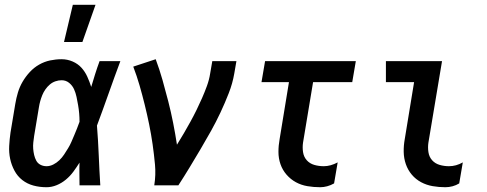

<svg xmlns="http://www.w3.org/2000/svg" viewBox="-20 -776 2040 804"><path d="M175 8Q146 8 120 1Q94 -6 73.5 -22Q53 -38 40.5 -61.5Q28 -85 22.5 -111Q17 -137 18.5 -165Q20 -193 24 -221L44 -341Q48 -365 55 -388.5Q62 -412 74.5 -433.5Q87 -455 104.5 -474Q122 -493 144 -505.5Q166 -518 190 -523Q214 -528 238 -528Q262 -528 284 -518.5Q306 -509 321 -492.5Q336 -476 345.5 -455Q355 -434 362 -412Q370 -439 378.5 -466Q387 -493 397 -520H484Q459 -453 435 -385Q411 -317 386 -250Q391 -188 393.5 -125.5Q396 -63 400 0H313Q313 -24 312.5 -47.5Q312 -71 313 -95Q301 -76 287.5 -57.5Q274 -39 256 -24Q238 -9 217 -0.5Q196 8 175 8ZM175 -80Q189 -80 203 -87Q217 -94 228.5 -105Q240 -116 248.5 -129Q257 -142 265 -155Q273 -168 279 -182Q285 -196 291 -210Q297 -224 302.5 -238Q308 -252 313 -266Q313 -284 311.5 -301.5Q310 -319 307 -336Q304 -353 300.5 -370Q297 -387 290 -402.5Q283 -418 269.5 -429Q256 -440 238 -440Q225 -440 212 -435.5Q199 -431 188.5 -422Q178 -413 170 -401.5Q162 -390 157 -377.5Q152 -365 148.5 -352.5Q145 -340 143 -327L123 -207Q121 -194 119.5 -180Q118 -166 119 -153Q120 -140 123 -127Q126 -114 132 -103Q138 -92 149.5 -86Q161 -80 175 -80ZM248 -600 285 -756H380L325 -600Z M626 0Q633 -44 629 -87Q625 -130 619 -172Q613 -214 604.5 -255.5Q596 -297 586 -337.5Q576 -378 564.5 -418Q553 -458 538 -497L632 -528Q648 -485 660.5 -441Q673 -397 684.5 -352Q696 -307 705 -261.5Q714 -216 721 -170Q736 -194 750 -218Q764 -242 777.5 -266.5Q791 -291 803 -315.5Q815 -340 826 -365Q837 -390 846.5 -416Q856 -442 860 -468L869 -520H970L961 -468Q954 -427 938 -386Q922 -345 903.5 -305.5Q885 -266 863.5 -227.5Q842 -189 819.5 -151Q797 -113 774 -75Q751 -37 727 0Z M1321 8Q1293 8 1267 3.5Q1241 -1 1219 -13Q1197 -25 1180 -44.5Q1163 -64 1154.5 -88.5Q1146 -113 1146 -140Q1146 -167 1151 -194L1190 -432H1075L1090 -520H1470L1455 -432H1291L1249 -179Q1246 -159 1249 -139Q1252 -119 1264.5 -105Q1277 -91 1296 -85.5Q1315 -80 1336 -80Q1350 -80 1364.5 -84Q1379 -88 1394 -96L1379 -8Q1365 0 1350 4Q1335 8 1321 8Z M1845 8Q1818 8 1792 3.5Q1766 -1 1743.5 -13Q1721 -25 1704.5 -44.5Q1688 -64 1679.5 -88.5Q1671 -113 1670.5 -140Q1670 -167 1675 -194L1714 -432H1596V-520H1831L1774 -179Q1771 -159 1774 -139Q1777 -119 1789.5 -105Q1802 -91 1821 -85.5Q1840 -80 1860 -80Q1875 -80 1889.5 -84Q1904 -88 1918 -96L1903 -8Q1890 0 1875 4Q1860 8 1845 8Z"/></svg>

Font: Iosevka Semibold Oblique
Style: Regular
Weight: 600
Italic angle: -9°
Monospace: yes
Designer: Belleve Invis
Foundry: Belleve Invis
Version: Version 32.5.0; ttfautohint (v1.8.4)